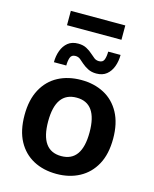

<svg xmlns="http://www.w3.org/2000/svg" viewBox="-136 -1024 903 1124"><g transform="rotate(15 315.5 -462.0)"><path d="M47 -275Q47 -368 81.5 -431.5Q116 -495 176.5 -527Q237 -559 316 -559Q394 -559 454.5 -527Q515 -495 549.5 -431.5Q584 -368 584 -275Q584 -181 549.5 -118Q515 -55 454.5 -22.5Q394 10 316 10Q236 10 175.5 -22.5Q115 -55 81 -118Q47 -181 47 -275ZM190 -275Q190 -98 316 -98Q441 -98 441 -275Q441 -452 316 -452Q190 -452 190 -275ZM133 -618Q133 -656 145 -688.5Q157 -721 181 -740.5Q205 -760 243 -760Q273 -760 294.5 -748.5Q316 -737 332 -722Q345 -710 357 -701Q369 -692 386 -692Q410 -692 417 -712Q424 -732 424 -760H499Q499 -722 487 -689.5Q475 -657 451 -637.5Q427 -618 389 -618Q360 -618 338.5 -629Q317 -640 301 -654Q288 -666 275.5 -676Q263 -686 246 -686Q222 -686 215 -666Q208 -646 208 -618ZM151 -934H481V-847H151Z"/></g></svg>

Font: Kufam SemiBold
Style: Regular
Weight: 600
Designer: Wael Morcos, Artur Schmal
Foundry: Original Type
Version: Version 1.300; ttfautohint (v1.8.3)